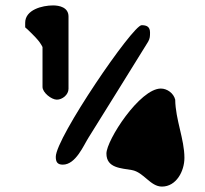

<svg xmlns="http://www.w3.org/2000/svg" viewBox="-20 -701 757 709"><path d="M373 -134C373 -80 428 -80 467 -73C511 -65 535 -12 578 -12C631 -12 661 -69 661 -118C661 -187 628 -259 627 -333C621 -357 597 -374 574 -374C496 -374 373 -183 373 -134ZM186 -122C186 -103 192 -93 212 -93C260 -93 289 -165 307 -193C340 -246 494 -493 527 -547C534 -559 534 -568 534 -581C534 -602 522 -608 503 -608C470 -608 186 -192 186 -122ZM73 -600C81 -594 114 -561 120 -553C125 -548 137 -529 137 -527V-380C137 -359 170 -333 190 -333C210 -333 233 -351 233 -373V-640C233 -674 199 -681 176 -681C136 -681 73 -665 73 -617Z"/></svg>

Font: Asimov Print
Style: Regular
Weight: 500
Designer: Google
Version: Version 2.000980: 2014